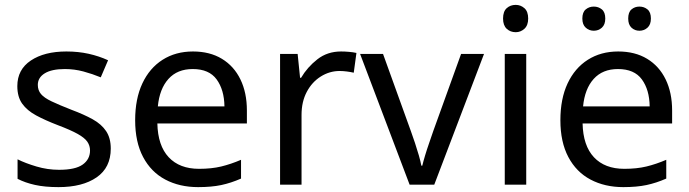

<svg xmlns="http://www.w3.org/2000/svg" viewBox="-20 -757 2826 787"><path d="M434 -148Q434 -70 376 -30Q318 10 220 10Q164 10 123.5 1Q83 -8 52 -24V-104Q84 -88 129.5 -74.5Q175 -61 222 -61Q289 -61 319 -82.5Q349 -104 349 -140Q349 -160 338 -176Q327 -192 298.5 -208Q270 -224 217 -244Q165 -264 128 -284Q91 -304 71 -332Q51 -360 51 -404Q51 -472 106.5 -509Q162 -546 252 -546Q301 -546 343.5 -536.5Q386 -527 423 -510L393 -440Q359 -454 322 -464Q285 -474 246 -474Q192 -474 163.5 -456.5Q135 -439 135 -409Q135 -387 148 -371.5Q161 -356 191.5 -341.5Q222 -327 273 -307Q324 -288 360 -268Q396 -248 415 -219.5Q434 -191 434 -148Z M771 -546Q840 -546 889.5 -516Q939 -486 965.5 -431.5Q992 -377 992 -304V-251H625Q627 -160 671.5 -112.5Q716 -65 796 -65Q847 -65 886.5 -74.5Q926 -84 968 -102V-25Q927 -7 887 1.5Q847 10 792 10Q716 10 657.5 -21Q599 -52 566.5 -113.5Q534 -175 534 -264Q534 -352 563.5 -415Q593 -478 646.5 -512Q700 -546 771 -546ZM770 -474Q707 -474 670.5 -433.5Q634 -393 627 -321H900Q899 -389 868 -431.5Q837 -474 770 -474Z M1378 -546Q1393 -546 1410.5 -544.5Q1428 -543 1441 -540L1430 -459Q1417 -462 1401.5 -464Q1386 -466 1372 -466Q1331 -466 1295 -443.5Q1259 -421 1237.5 -380.5Q1216 -340 1216 -286V0H1128V-536H1200L1210 -438H1214Q1240 -482 1281 -514Q1322 -546 1378 -546Z M1659 0 1456 -536H1550L1664 -220Q1672 -198 1681 -171Q1690 -144 1697 -119.5Q1704 -95 1707 -78H1711Q1715 -95 1722.5 -120Q1730 -145 1739.5 -172Q1749 -199 1756 -220L1870 -536H1964L1760 0Z M2094 -737Q2114 -737 2129.5 -723.5Q2145 -710 2145 -681Q2145 -653 2129.5 -639Q2114 -625 2094 -625Q2072 -625 2057 -639Q2042 -653 2042 -681Q2042 -710 2057 -723.5Q2072 -737 2094 -737ZM2137 -536V0H2049V-536Z M2514 -546Q2583 -546 2632.5 -516Q2682 -486 2708.5 -431.5Q2735 -377 2735 -304V-251H2368Q2370 -160 2414.5 -112.5Q2459 -65 2539 -65Q2590 -65 2629.5 -74.5Q2669 -84 2711 -102V-25Q2670 -7 2630 1.5Q2590 10 2535 10Q2459 10 2400.5 -21Q2342 -52 2309.5 -113.5Q2277 -175 2277 -264Q2277 -352 2306.5 -415Q2336 -478 2389.5 -512Q2443 -546 2514 -546ZM2513 -474Q2450 -474 2413.5 -433.5Q2377 -393 2370 -321H2643Q2642 -389 2611 -431.5Q2580 -474 2513 -474ZM2367 -681Q2367 -707 2381 -718.5Q2395 -730 2414 -730Q2433 -730 2447 -718.5Q2461 -707 2461 -681Q2461 -656 2447 -643.5Q2433 -631 2414 -631Q2395 -631 2381 -643.5Q2367 -656 2367 -681ZM2555 -681Q2555 -707 2568.5 -718.5Q2582 -730 2601 -730Q2620 -730 2634 -718.5Q2648 -707 2648 -681Q2648 -656 2634 -643.5Q2620 -631 2601 -631Q2582 -631 2568.5 -643.5Q2555 -656 2555 -681Z"/></svg>

Font: Noto Sans Mende Kikakui
Style: Regular
Weight: 400
Designer: Monotype Design Team
Foundry: Monotype Imaging Inc.
Version: Version 2.003; ttfautohint (v1.8.4.7-5d5b)